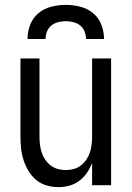

<svg xmlns="http://www.w3.org/2000/svg" viewBox="-20 -760 540 788"><path d="M220 8Q195 8 171 1Q147 -6 128.5 -21.5Q110 -37 97 -58.5Q84 -80 76.5 -103.5Q69 -127 66.5 -151.5Q64 -176 64 -200V-520H142V-200Q142 -183 144 -166.5Q146 -150 151 -134.5Q156 -119 165.5 -105Q175 -91 188 -81Q201 -71 217 -66.5Q233 -62 250 -62Q267 -62 283 -66.5Q299 -71 312 -81Q325 -91 334.5 -105Q344 -119 349 -134.5Q354 -150 356 -166.5Q358 -183 358 -200V-520H436V0H358V-91Q350 -70 337 -51Q324 -32 305.5 -18Q287 -4 264.5 2Q242 8 220 8ZM93 -600Q93 -630 104 -658.5Q115 -687 138 -706Q161 -725 190.5 -732.5Q220 -740 250 -740Q280 -740 309.5 -732.5Q339 -725 362 -706Q385 -687 396 -658.5Q407 -630 407 -600H333Q333 -616 327 -631Q321 -646 309 -655.5Q297 -665 281.5 -669Q266 -673 250 -673Q234 -673 218.5 -669Q203 -665 191 -655.5Q179 -646 173 -631Q167 -616 167 -600Z"/></svg>

Font: Iosevka SS18
Style: Regular
Weight: 400
Monospace: yes
Designer: Belleve Invis
Foundry: Belleve Invis
Version: Version 25.1.1; ttfautohint (v1.8.4)